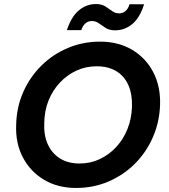

<svg xmlns="http://www.w3.org/2000/svg" viewBox="-20 -918 837 950"><path d="M356 12Q266 12 198 -28.5Q130 -69 93 -139.5Q56 -210 60 -301Q62 -388 95 -462.5Q128 -537 184.5 -593Q241 -649 315.5 -680.5Q390 -712 475 -712Q566 -712 634 -671.5Q702 -631 738.5 -560.5Q775 -490 772 -399Q769 -313 736 -238Q703 -163 646.5 -107Q590 -51 516 -19.5Q442 12 356 12ZM374 -109Q427 -109 473 -130.5Q519 -152 554.5 -190Q590 -228 610.5 -279Q631 -330 633 -390Q635 -451 615.5 -496Q596 -541 556 -565.5Q516 -590 458 -590Q405 -590 359 -569Q313 -548 277 -510Q241 -472 220.5 -421.5Q200 -371 199 -311Q196 -249 216.5 -204Q237 -159 277 -134Q317 -109 374 -109ZM311 -769Q333 -836 370.5 -867Q408 -898 454 -898Q483 -898 501 -886.5Q519 -875 534.5 -863.5Q550 -852 570 -852Q587 -852 600.5 -863Q614 -874 621 -897H693Q672 -830 634.5 -799Q597 -768 550 -768Q521 -768 503 -779.5Q485 -791 469.5 -802.5Q454 -814 434 -814Q417 -814 403.5 -803Q390 -792 382 -769Z"/></svg>

Font: DM Sans 17pt
Style: Bold Italic
Weight: 700
Italic angle: -10°
Version: Version 4.004;gftools[0.9.30]